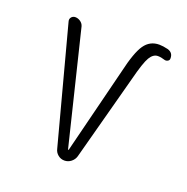

<svg xmlns="http://www.w3.org/2000/svg" viewBox="-101 -625 702 720"><g transform="rotate(20 250.0 -265.0)"><path d="M189.5 -32.2 66.4 -495.1Q63.5 -504.9 69.3 -512.2Q75.2 -519.5 85 -519.5Q95.7 -519.5 105.5 -512.7Q115.2 -505.9 118.2 -495.1L228.5 -43.9Q228.5 -43 230 -43Q231.4 -43 231.4 -43.9L317.4 -387.7Q335.9 -468.8 357.4 -499.5Q378.9 -530.3 416 -530.3Q430.7 -530.3 451.2 -525.4Q473.6 -518.6 472.7 -495.1Q472.7 -488.3 466.3 -484.9Q460 -481.4 453.1 -483.4Q438.5 -488.3 425.8 -488.3Q407.2 -488.3 394 -466.3Q380.9 -444.3 363.3 -375L271.5 -32.2Q267.6 -18.6 255.9 -9.3Q244.1 0 229.5 0Q214.8 0 203.6 -9.3Q192.4 -18.6 189.5 -32.2Z"/></g></svg>

Font: Rounded-L Mgen+ 1mn light
Style: Regular
Weight: 200
Designer: [Source Han Sans]
Ryoko NISHIZUKA  (kana & ideographs); Paul D. Hunt (Latin, Greek & Cyrillic); Wenlong ZHANG  (bopomofo
Version: Version 1.059.20150602